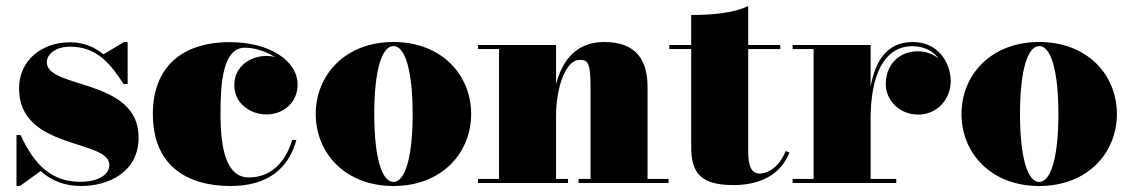

<svg xmlns="http://www.w3.org/2000/svg" viewBox="-20 -610 3769 640"><path d="M46.5 10 115.5 -40C151.5 -7.5 195.5 10 250.5 10C337.5 10 442 -33 442 -152C442 -350 136 -312.5 136 -402.5C136 -430 166 -454.5 214 -454.5C307 -454.5 352 -390.5 392 -330H405.5V-470H393.5L325 -429C295.5 -453 259.5 -469 213.5 -469C119 -469 43.5 -409 43.5 -315C43.5 -109 344.5 -147 344.5 -60C344.5 -29.5 310.5 -4 247.5 -4C156 -4 96.5 -55.5 48.5 -160H35V10Z M968 -143.5H954C932 -69 882.5 -18.5 810 -18.5C733.5 -18.5 715 -115.5 715 -230C715 -324 720 -451 796.5 -451C827.5 -451 865.5 -439.5 896.5 -420C887.5 -422.5 878 -423.5 868 -423.5C812.5 -423.5 761 -387 761 -327C761 -262 818 -228.5 868 -228.5C923.5 -228.5 972 -267 972 -328C972 -408 878 -469.5 746 -469.5C585 -469.5 489.5 -385 489.5 -230C489.5 -55 607 10 748 10C874 10 942 -49 968 -143.5Z M1032.5 -230C1032.5 -100 1130.5 10 1291.5 10C1452.5 10 1550.5 -100 1550.5 -230C1550.5 -360 1452.5 -470 1291.5 -470C1130.5 -470 1032.5 -360 1032.5 -230ZM1227.5 -230C1227.5 -374 1252.5 -456.5 1291.5 -456.5C1330.5 -456.5 1355.5 -374 1355.5 -230C1355.5 -86 1330.5 -3.5 1291.5 -3.5C1252.5 -3.5 1227.5 -86 1227.5 -230Z M1573.5 -13.5V0H1873.5V-13.5H1833.5V-222.5C1833.5 -317.5 1865 -410.5 1912.5 -410.5C1940.5 -410.5 1948.5 -400 1948.5 -316V-13.5H1908.5V0H2208.5V-13.5H2138.5V-319.5C2138.5 -406.5 2103.5 -470 1994 -470C1897 -470 1852.5 -403.5 1833.5 -329V-460H1573.5V-446.5H1643.5V-13.5Z M2611.5 -102 2599 -106.5C2577 -52.5 2539.5 -31.5 2512 -31.5C2485 -31.5 2474 -56 2474 -106V-446.5H2581V-460H2474V-590C2424 -565 2344 -560 2284 -560V-460H2211V-446.5H2284V-121C2284 -36 2313 7 2425 7C2526 7 2587.5 -38 2611.5 -102Z M2622 -13.5V0H2967.5V-13.5H2882V-214C2882 -359.5 2927 -456 3021.5 -456C3060.5 -456 3090 -439.5 3109 -415C3090.5 -429.5 3067 -439 3039.5 -439C2973 -439 2932.5 -390 2932.5 -330.5C2932.5 -275.5 2978 -228 3041 -228C3104 -228 3149 -280 3149 -339C3149 -403 3105.5 -470 3023 -470C2940 -470 2898.5 -412 2882 -321V-460H2622V-446.5H2692V-13.5Z M3185 -230C3185 -100 3283 10 3444 10C3605 10 3703 -100 3703 -230C3703 -360 3605 -470 3444 -470C3283 -470 3185 -360 3185 -230ZM3380 -230C3380 -374 3405 -456.5 3444 -456.5C3483 -456.5 3508 -374 3508 -230C3508 -86 3483 -3.5 3444 -3.5C3405 -3.5 3380 -86 3380 -230Z"/></svg>

Font: Bodoni* 16pt Fatface
Style: Regular
Weight: 900
Version: Version 2.3